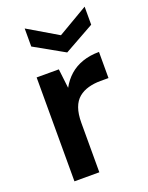

<svg xmlns="http://www.w3.org/2000/svg" viewBox="-138 -799 671 870"><g transform="rotate(-20 197.5 -364.0)"><path d="M67 0V-501H174L185 -408Q203 -441 229.5 -464.5Q256 -488 292 -500.5Q328 -513 372 -513V-387H333Q302 -387 275 -379.5Q248 -372 228 -355.5Q208 -339 197.5 -310Q187 -281 187 -238V0ZM236 -560 92 -641V-728L236 -643L381 -728V-641Z"/></g></svg>

Font: DM Sans 17pt SemiBold
Style: Regular
Weight: 600
Version: Version 4.004;gftools[0.9.30]